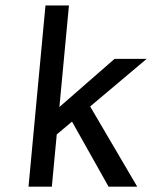

<svg xmlns="http://www.w3.org/2000/svg" viewBox="-20 -704 573 724"><path d="M389.5 0 251.5 -245.5 194 -197 175.5 0H87.5L151.5 -683.5H240L204 -300.5L412 -482H533L320 -302.5L497.5 0Z"/></svg>

Font: Karla Medium
Style: Italic
Weight: 500
Italic angle: -8°
Designer: Jonathan Pinhorn
Version: Version 2.001